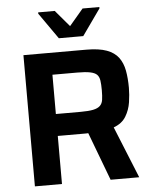

<svg xmlns="http://www.w3.org/2000/svg" viewBox="-60 -953 796 1003"><g transform="rotate(-5 338.0 -452.0)"><path d="M82 0V-688H411Q478 -688 518.5 -673Q559 -658 580 -629.5Q601 -601 608.5 -560.5Q616 -520 616 -470Q616 -435 610 -395Q604 -355 583.5 -321Q563 -287 519 -271L629 0H479L375 -276L410 -257Q403 -254 393.5 -253Q384 -252 372 -252H224V0ZM224 -367H354Q396 -367 420 -372Q444 -377 456 -388.5Q468 -400 471 -419.5Q474 -439 474 -470Q474 -501 471 -521Q468 -541 457 -552Q446 -563 421.5 -568Q397 -573 355 -573H224ZM274 -760 178 -897V-904H265L338 -818L411 -904H499V-897L402 -760Z"/></g></svg>

Font: Saira Thin SemiBold
Style: Regular
Weight: 600
Version: Version 1.101